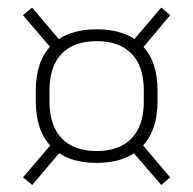

<svg xmlns="http://www.w3.org/2000/svg" viewBox="-20 -570 521 518"><path d="M240.5 -130.5Q161.5 -130.5 119 -173.5Q76.5 -216.5 76.5 -297V-325.5Q76.5 -406 119.2 -448.5Q162 -491 241 -491Q320 -491 362.5 -448.5Q405 -406 405 -325.5V-297Q405 -216.5 362.2 -173.5Q319.5 -130.5 240.5 -130.5ZM241 -162.5Q302 -162.5 335 -196.8Q368 -231 368 -296.5V-326Q368 -391 335 -425Q302 -459 241 -459Q179.5 -459 146.5 -425Q113.5 -391 113.5 -326V-296.5Q113.5 -231 146.5 -196.8Q179.5 -162.5 241 -162.5ZM356 -189.5 439 -91.5 415 -71 331.5 -168ZM149.5 -168.5 67 -71 42 -91.5 126.5 -190.5ZM124 -433 42 -529 66.5 -549.5 148.5 -453ZM331.5 -451.5 415 -549.5 439 -529 356.5 -430.5Z"/></svg>

Font: Anek Odia ExtraLight
Style: Regular
Weight: 250
Designer: Yesha Goshar & Mahesh Sahu (Odia), Yesha Goshar (Latin)
Foundry: Ek Type
Version: Version 1.003